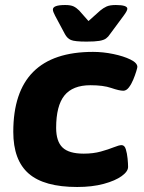

<svg xmlns="http://www.w3.org/2000/svg" viewBox="-20 -738 573 766"><path d="M288 8Q156 8 94.5 -45.5Q33 -99 33 -212Q33 -531 351 -531Q391 -531 432 -522.5Q473 -514 500.5 -500.5Q528 -487 528 -471Q528 -468 523.5 -453Q519 -438 511.5 -420Q504 -402 494 -389Q484 -376 472 -376Q456 -376 424 -387Q392 -398 341 -398Q270 -398 237 -357Q204 -316 204 -228Q204 -174 229.5 -149.5Q255 -125 314 -125Q352 -125 382.5 -133.5Q413 -142 434 -150.5Q455 -159 465 -159Q477 -159 482 -142.5Q487 -126 489 -105.5Q491 -85 491 -72Q491 -54 465.5 -35.5Q440 -17 394 -4.5Q348 8 288 8ZM442 -718Q488 -718 488 -703Q488 -695 473 -675L419 -602Q412 -591 403 -584.5Q394 -578 376.5 -575Q359 -572 325 -572Q278 -572 263 -578.5Q248 -585 239 -602L200 -675Q196 -683 193.5 -689Q191 -695 191 -700Q191 -718 240 -718Q262 -718 273.5 -712.5Q285 -707 296 -696L333 -654L380 -696Q392 -706 405 -712Q418 -718 442 -718Z"/></svg>

Font: Asap Semi Expanded Semi Expanded ExtraBold
Style: Italic
Weight: 800
Width: 6
Italic angle: -6°
Designer: Pablo Cosgaya
Foundry: Omnibus-Type
Version: Version 3.001; ttfautohint (v1.8.4.7-5d5b)